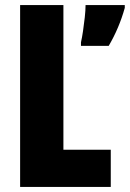

<svg xmlns="http://www.w3.org/2000/svg" viewBox="-20 -734 510 754"><path d="M59 0V-714H229V-146H415V0ZM470 -703Q448 -624 407 -554H298V-568Q302 -585 306 -612Q310 -639 313 -666.5Q316 -694 316 -714H470Z"/></svg>

Font: Noto Sans Gujarati UI ExtraCondensed Black
Style: Regular
Weight: 900
Width: 2
Designer: Jelle Bosma - Monotype Design Team, Universal Thirst
Foundry: Monotype Imaging Inc.
Version: Version 2.106; ttfautohint (v1.8.4.7-5d5b)